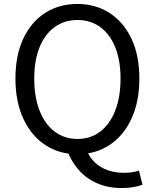

<svg xmlns="http://www.w3.org/2000/svg" viewBox="-20 -766 782 970"><path d="M371 13Q279 13 208.5 -33.5Q138 -80 98 -166Q58 -252 58 -369Q58 -487 98 -571.5Q138 -656 208.5 -701Q279 -746 371 -746Q463 -746 533.5 -700.5Q604 -655 644 -571Q684 -487 684 -369Q684 -252 644 -166Q604 -80 533.5 -33.5Q463 13 371 13ZM371 -64Q437 -64 486 -101Q535 -138 562 -207Q589 -276 589 -369Q589 -461 562 -527.5Q535 -594 486 -629.5Q437 -665 371 -665Q306 -665 256.5 -629.5Q207 -594 180 -527.5Q153 -461 153 -369Q153 -276 180 -207Q207 -138 256.5 -101Q306 -64 371 -64ZM595 184Q526 184 471 160Q416 136 378.5 93.5Q341 51 321 -2L417 -10Q432 29 459.5 55Q487 81 524.5 94Q562 107 605 107Q630 107 649 104Q668 101 682 96L700 167Q684 174 656 179Q628 184 595 184Z"/></svg>

Font: Noto Sans KR Thin
Style: Regular
Weight: 400
Version: Version 2.004-H2;hotconv 1.0.118;makeotfexe 2.5.65603